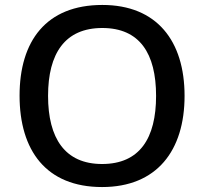

<svg xmlns="http://www.w3.org/2000/svg" viewBox="-20 -745 824 775"><path d="M725 -358C725 -580 613 -725 393 -725C166 -725 59 -579 59 -359C59 -138 166 10 392 10C613 10 725 -137 725 -358ZM174 -358C174 -529 242 -632 393 -632C544 -632 610 -529 610 -358C610 -187 544 -83 392 -83C242 -83 174 -187 174 -358Z"/></svg>

Font: Noto Sans Georgian Medium
Style: Regular
Weight: 500
Designer: Monotype Design Team, Akaki Razmadze
Foundry: Google LLC
Version: Version 2.005